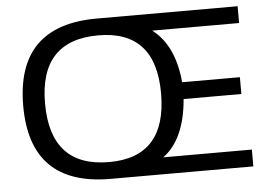

<svg xmlns="http://www.w3.org/2000/svg" viewBox="-50 -765 1182 833"><g transform="rotate(-5 541.0 -349.0)"><path d="M399.4 -73.2Q649.4 -73.2 649.4 -351.1Q649.4 -625 399.4 -625Q144 -625 144 -351.1Q144 -73.2 399.4 -73.2ZM48.8 -348.1Q48.8 -698.2 399.4 -698.2H1013.2V-625H634.8Q730 -552.7 744.6 -390.6H996.1V-317.4H744.6Q730 -143.1 634.8 -73.2H1020.5V0H399.4Q48.8 0 48.8 -348.1Z"/></g></svg>

Font: Sansation
Style: Regular
Weight: 400
Designer: Bernd Montag
Version: Version 1.301